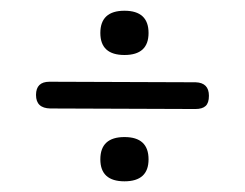

<svg xmlns="http://www.w3.org/2000/svg" viewBox="-20 -450 451 354"><path d="M340.8 -298.3 71.3 -299.3C54.7 -299.3 46.4 -291.2 46.4 -274.9C46.4 -258.6 55.2 -250.3 72.8 -250L340.3 -249C348.8 -249 355.1 -250.9 359.1 -254.6C363.2 -258.4 365.2 -264.6 365.2 -273.4C365.2 -289.4 357.1 -297.7 340.8 -298.3ZM209.5 -430.2C179.9 -430.2 165 -416.5 165 -389.2C165 -362.1 179.9 -348.6 209.5 -348.6C239.1 -348.6 253.9 -362.1 253.9 -389.2C253.9 -416.5 239.1 -430.2 209.5 -430.2ZM209.5 -197.3C179.9 -197.3 165 -183.6 165 -156.2C165 -129.2 179.9 -115.7 209.5 -115.7C239.1 -115.7 253.9 -129.2 253.9 -156.2C253.9 -183.6 239.1 -197.3 209.5 -197.3Z"/></svg>

Font: Nathan
Style: Regular
Weight: 400
Designer: Peter Wiegel
Foundry: Peter Wiegel
Version: Version 1.001 2009